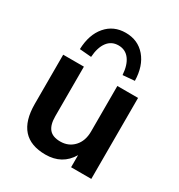

<svg xmlns="http://www.w3.org/2000/svg" viewBox="-179 -873 937 1004"><g transform="rotate(30 289.5 -371.0)"><path d="M242 10Q62 10 62 -192V-489H187V-190Q187 -138 208 -113Q229 -88 275 -88Q325 -88 357 -122.5Q389 -157 389 -214V-489H514V0H392V-73Q343 10 242 10ZM194 -552 123 -558Q126 -647 171 -699.5Q216 -752 289 -752Q363 -752 408 -699.5Q453 -647 455 -558L384 -552Q380 -611 355.5 -643.5Q331 -676 289 -676Q247 -676 222.5 -643.5Q198 -611 194 -552Z"/></g></svg>

Font: Nunito Sans
Style: Bold
Weight: 700
Designer: Vernon Adams
Foundry: Vernon Adams
Version: Version 3.101; ttfautohint (v1.8.4.7-5d5b);gftools[0.9.27]